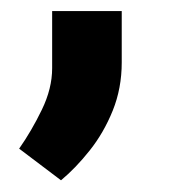

<svg xmlns="http://www.w3.org/2000/svg" viewBox="-20 -146 313 338"><path d="M87.4 171.4 13.7 115.7Q35.6 84.5 53.7 47.1Q71.8 9.8 71.8 -25.9V-126.5H194.3V-36.1Q194.3 9.3 178.5 48.6Q162.6 87.9 137.9 118.9Q113.3 149.9 87.4 171.4Z"/></svg>

Font: Vazir WOL
Style: Bold-WOL
Weight: 700
Designer: Saber Rastikerdar
Foundry: Saber Rastikerdar
Version: Version 30.0.0